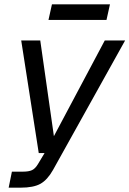

<svg xmlns="http://www.w3.org/2000/svg" viewBox="-20 -717 598 887"><path d="M20 150 35 76H86Q113 76 128 69Q143 62 156 40L186 -10H159L78 -530H166L229 -88L464 -530H558L225 68Q199 114 167 132Q135 150 75 150ZM204 -625 220 -697H488L472 -625Z"/></svg>

Font: Geist Regular
Style: Italic
Weight: 400
Italic angle: -12°
Designer: Basement.studio, Andrés Briganti, Mateo Zaragoza
Foundry: Basement.studio, Vercel, Andrés Briganti, Guido Ferreyra, Mateo Zaragoza
Version: Version 1.500; ttfautohint (v1.8.4.7-5d5b)